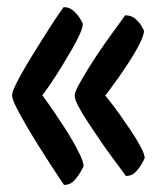

<svg xmlns="http://www.w3.org/2000/svg" viewBox="-20 -520 455 540"><path d="M160 0Q160 0 149.5 -15.5Q139 -31 122.5 -56.5Q106 -82 87.5 -111.5Q69 -141 52.5 -169.5Q36 -198 25 -220Q14 -242 14 -252Q14 -261 24.5 -282.5Q35 -304 51.5 -332Q68 -360 86.5 -389.5Q105 -419 121 -444Q137 -469 148 -484.5Q159 -500 159 -500Q176 -500 188 -488.5Q200 -477 206.5 -465.5Q213 -454 213 -454Q213 -443 204.5 -424Q196 -405 183 -382.5Q170 -360 156 -337Q142 -314 129 -294.5Q116 -275 107.5 -263.5Q99 -252 99 -252Q99 -252 107.5 -240.5Q116 -229 129 -210Q142 -191 157 -168Q172 -145 185 -122.5Q198 -100 206.5 -81.5Q215 -63 215 -52Q215 -52 208 -39Q201 -26 189.5 -13Q178 0 160 0ZM334 -25Q334 -25 324 -39Q314 -53 297 -75.5Q280 -98 262 -124.5Q244 -151 227.5 -176Q211 -201 200.5 -221Q190 -241 190 -251Q190 -260 200.5 -279.5Q211 -299 227 -325Q243 -351 261 -377.5Q279 -404 295.5 -426.5Q312 -449 322 -463Q332 -477 332 -477Q350 -477 361.5 -466.5Q373 -456 379 -445Q385 -434 385 -434Q385 -422 374 -399.5Q363 -377 347 -352Q331 -327 314.5 -303.5Q298 -280 287 -265.5Q276 -251 276 -251Q276 -251 287.5 -237Q299 -223 315 -200.5Q331 -178 347.5 -153.5Q364 -129 375.5 -107.5Q387 -86 387 -75Q387 -75 380.5 -62.5Q374 -50 362.5 -37.5Q351 -25 334 -25Z"/></svg>

Font: Yanone Kaffeesatz Medium
Style: Regular
Weight: 500
Designer: Yanone (Cyrillic: Daniel Pouzeot, Huerta Tipografica, and Cyreal)
Foundry: Yanone
Version: Version 2.003